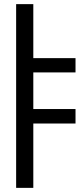

<svg xmlns="http://www.w3.org/2000/svg" viewBox="-20 -709 406 928"><path d="M116 -428H345V-359H116ZM116 -182H345V-112H116ZM58 -689H141V199H58Z"/></svg>

Font: korean15
Style: Book
Weight: 400
Designer: Jelle Bosma - Monotype Design Team
Foundry: Monotype Imaging Inc.
Version: Version 2.003